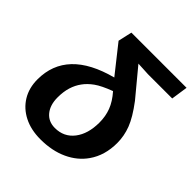

<svg xmlns="http://www.w3.org/2000/svg" viewBox="-198 -862 1008 1008"><g transform="rotate(45 306.0 -358.0)"><path d="M513.7 -105Q476.1 -50.8 411.1 -20.8Q346.2 9.3 260.3 9.3Q189.9 9.3 137.5 -17.3Q85 -43.9 55.9 -91.6Q26.9 -139.2 26.9 -202.6Q26.9 -312 96.4 -385Q166 -458 305.2 -494.6L184.6 -647L202.1 -724.6H611.8L598.1 -631.8H417.5L380.4 -633.8Q369.1 -634.3 359.1 -634.8Q349.1 -635.3 343.3 -635.7L468.8 -484.4Q521.5 -414.6 540.5 -364.5Q559.6 -314.5 559.6 -262.2Q559.6 -170.4 513.7 -105ZM272 -86.4Q338.9 -86.4 378.2 -137.2Q417.5 -188 417.5 -272.5Q417.5 -318.8 402.3 -358.6Q387.2 -398.4 351.1 -439.5Q288.6 -416 258.1 -394Q227.5 -372.1 208.5 -345.7Q189 -319.3 178.7 -285.9Q168.5 -252.4 168.5 -210Q168.5 -153.8 196.3 -120.1Q224.1 -86.4 272 -86.4Z"/></g></svg>

Font: Arimo
Style: Italic
Weight: 400
Italic angle: -12°
Designer: Steve Matteson
Foundry: Monotype Imaging Inc.
Version: Version 1.33